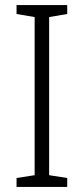

<svg xmlns="http://www.w3.org/2000/svg" viewBox="-20 -800 329 754"><path d="M244 -66H45V-101L116 -112V-733L45 -745V-780H244V-745L173 -733V-112L244 -101Z"/></svg>

Font: Noto Sans Malayalam UI SemiCondensed Light
Style: Regular
Weight: 300
Width: 4
Designer: Jelle Bosma - Monotype Design Team
Foundry: Monotype Imaging Inc.
Version: Version 2.104; ttfautohint (v1.8.4.7-5d5b)